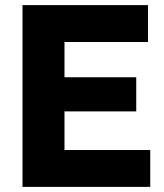

<svg xmlns="http://www.w3.org/2000/svg" viewBox="-20 -730 639 750"><path d="M67.9 0V-710H558.1V-565.9H231.9V-428.2H512.2V-294.9H231.9V-144H566.9V0Z"/></svg>

Font: Raleway ExtraBold
Style: Regular
Weight: 800
Designer: Matt McInerney, Pablo Impallari, Rodrigo Fuenzalida
Foundry: Matt McInerney, Pablo Impallari, Rodrigo Fuenzalida
Version: Version 3.000g; ttfautohint (v1.5) -l 8 -r 28 -G 28 -x 14 -D